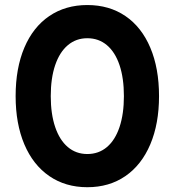

<svg xmlns="http://www.w3.org/2000/svg" viewBox="-20 -741 704 774"><path d="M43 -353.5Q43 -465.8 78.1 -548.8Q113.3 -631.8 178.7 -676.3Q244.1 -720.7 332 -720.7Q420.4 -720.7 485.6 -676.3Q550.8 -631.8 585.9 -548.8Q621.1 -465.8 621.1 -353.5Q621.1 -242.2 585.9 -159.2Q550.8 -76.2 485.6 -31.2Q420.4 13.7 332 13.7Q244.1 13.7 178.7 -31.2Q113.3 -76.2 78.1 -159.2Q43 -242.2 43 -353.5ZM479.5 -353.5Q479.5 -425.8 461.9 -478.3Q444.3 -530.8 411.1 -558.8Q377.9 -586.9 332 -586.9Q286.6 -586.9 253.4 -558.8Q220.2 -530.8 202.4 -478.3Q184.6 -425.8 184.6 -353.5Q184.6 -281.7 202.4 -229Q220.2 -176.3 253.4 -148.2Q286.6 -120.1 332 -120.1Q377.9 -120.1 411.1 -148.2Q444.3 -176.3 461.9 -229Q479.5 -281.7 479.5 -353.5Z"/></svg>

Font: Wanted Sans Variable
Style: Regular
Weight: 400
Designer: Original Design by Kil Hyung-jin and Kang Hanbin, Wanted Lab, Inc; Hangeul from Source Han Sans by Jang Soo-young and Ka
Foundry: Wanted Lab, Inc.
Version: Version 1.003;Glyphs 3.2 (3227)